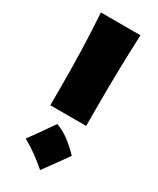

<svg xmlns="http://www.w3.org/2000/svg" viewBox="-213 -899 797 969"><g transform="rotate(30 185.5 -414.0)"><path d="M83.5 -301.8V-416.5Q83.5 -516.6 80.6 -622.1Q77.6 -727.5 70.3 -835H300.8Q292 -629.4 292 -423.3L292.5 -301.8ZM161.5 -237.4Q202.9 -222.4 238.9 -194.4Q274.8 -166.5 304.9 -134.8Q280.2 -99.9 254.7 -64.5Q229.2 -29 202.3 7.5Q171.2 -19.9 136.3 -45.4Q101.4 -70.9 60 -94Q113.2 -167.6 161.5 -237.4Z"/></g></svg>

Font: Pinar-FD Black
Style: Regular
Weight: 900
Designer: Amin Abedi
Version: Version 3.000